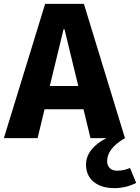

<svg xmlns="http://www.w3.org/2000/svg" viewBox="-32 -713 723 991"><path d="M399 -149H198L162 0H-12L201 -693H401L613 0Q585 16 567 32Q549 48 539 63Q529 78 525 92Q521 106 521 119Q521 140 534 154Q547 168 573 168Q593 168 610.5 163.5Q628 159 639 154L671 231Q646 244 617 251Q588 258 558 258Q491 258 451.5 225.5Q412 193 412 136Q412 96 439 61Q466 26 517 0H435ZM225 -269H372L301 -562H296Z"/></svg>

Font: Qzxlaeiskcpccdgjqmyffctclhy
Style: Regular
Weight: 700
Monospace: yes
Designer: Carrois Corporate & Edenspiekermann
Foundry: Carrois Corporate GbR & Edenspiekermann AG
Version: Version 2.001